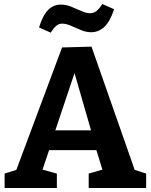

<svg xmlns="http://www.w3.org/2000/svg" viewBox="-20 -939 753 959"><path d="M661 -67 624 -100 710 -72V0H423V-72L510 -97L496 -77L456 -207L478 -189H214L231 -206L188 -79L184 -94L264 -72V0H3V-72L86 -98L54 -70L290 -702L437 -706ZM250 -269 240 -288H455L441 -266L337 -627H370ZM233 -776 175 -802Q194 -863 220.5 -889.5Q247 -916 283 -916Q310 -916 336 -905.5Q362 -895 386.5 -884Q411 -873 430 -873Q448 -873 462 -884Q476 -895 491 -919L550 -893Q530 -832 501.5 -805Q473 -778 435 -778Q410 -778 384 -789Q358 -800 334 -810.5Q310 -821 290 -821Q274 -821 261 -810Q248 -799 233 -776Z"/></svg>

Font: Bitter Thin
Style: Bold
Weight: 700
Version: Version 3.021